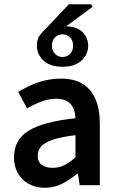

<svg xmlns="http://www.w3.org/2000/svg" viewBox="-20 -874 556 906"><path d="M192 12Q149 12 116 -6Q83 -24 64.5 -56.5Q46 -89 46 -132Q46 -215 115.5 -257.5Q185 -300 336 -316Q335 -341 326.5 -362Q318 -383 298.5 -395.5Q279 -408 246 -408Q210 -408 175.5 -395Q141 -382 108 -362L66 -440Q93 -457 125 -471.5Q157 -486 193 -494.5Q229 -503 268 -503Q329 -503 369.5 -478.5Q410 -454 430.5 -406.5Q451 -359 451 -290V0H356L348 -54H344Q310 -26 273 -7Q236 12 192 12ZM228 -82Q258 -82 283.5 -94.5Q309 -107 336 -132V-236Q269 -228 230 -215Q191 -202 174.5 -183.5Q158 -165 158 -140Q158 -109 178 -95.5Q198 -82 228 -82ZM275 -559Q217 -559 185.5 -588Q154 -617 154 -658Q154 -688 167 -706.5Q180 -725 205 -748L305 -854H410L417 -842L284 -744L286 -750Q343 -750 369.5 -722.5Q396 -695 396 -658Q396 -617 364.5 -588Q333 -559 275 -559ZM275 -605Q296 -605 310.5 -620Q325 -635 325 -658Q325 -683 310.5 -697.5Q296 -712 275 -712Q254 -712 239.5 -697.5Q225 -683 225 -658Q225 -635 239.5 -620Q254 -605 275 -605Z"/></svg>

Font: Source Sans 3 SemiBold
Style: Regular
Weight: 600
Designer: Paul D. Hunt
Foundry: Adobe
Version: Version 3.046;hotconv 1.0.118;makeotfexe 2.5.65603